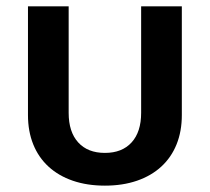

<svg xmlns="http://www.w3.org/2000/svg" viewBox="-20 -572 660 604"><path d="M310 12Q254 12 209 -3.5Q164 -19 132.5 -48Q101 -77 84.5 -118Q68 -159 68 -210V-552H196V-217Q196 -157 226 -124Q256 -91 310 -91Q364 -91 394 -124Q424 -157 424 -217V-552H552V-210Q552 -159 535.5 -118Q519 -77 487.5 -48Q456 -19 411 -3.5Q366 12 310 12Z"/></svg>

Font: IBM Plex Sans Thai SmBld
Style: Regular
Weight: 600
Designer: Mike Abbink, Paul van der Laan, Pieter van Rosmalen, Ben Mitchell, Mark Frömberg
Foundry: Bold Monday
Version: Version 1.2